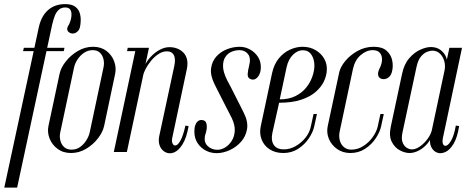

<svg xmlns="http://www.w3.org/2000/svg" viewBox="-70 -722 2242 912"><path d="M114.4 -592.6Q126.1 -646 158.4 -674.2Q190.6 -702.5 239.8 -702.5Q270.6 -702.5 286.7 -690.6Q302.8 -678.8 308.4 -661.1Q314 -643.4 313.4 -625.2Q312.9 -607 310.1 -594.4Q307.5 -581.5 298.9 -573.1Q290.2 -564.6 279.7 -563.1Q269.1 -561.6 259.9 -567.2Q250.9 -572.1 249.4 -582Q248 -591.9 258 -606Q264.1 -618.6 267.2 -632.4Q270.4 -646.2 269.4 -658.7Q268.4 -671.1 261.6 -678.8Q254.9 -686.5 239.9 -686.5Q221.5 -686.5 209.6 -676Q197.6 -665.5 190.4 -647.1Q183.1 -628.8 177.6 -604.2L11.4 169.1H-49.6ZM141.2 -479 144.9 -495H236.4L232.8 -479ZM39.6 -479 43.2 -495H103.9L100.2 -479Z M160.1 -123.2Q154 -93.6 165.5 -64.2Q177 -34.8 203.3 -15Q229.6 4.8 267.5 4.8Q305.4 4.8 338.8 -15Q372.1 -34.8 395.1 -64.5Q418 -94.2 424.5 -123.2L477 -371.4Q483.1 -401 472.3 -430.6Q461.5 -460.2 435.7 -480Q409.9 -499.8 372 -499.8Q333.8 -499.8 299.9 -479.8Q266 -459.9 242.6 -430.2Q219.1 -400.6 213 -371.4ZM281.8 -401.5Q286 -421.1 298.4 -439.9Q310.8 -458.6 329.2 -471.2Q347.8 -483.8 370.1 -483.8Q392.8 -483.8 405.2 -471.2Q417.8 -458.6 421.8 -439.9Q425.9 -421.1 421.6 -401.5L356.1 -93.1Q351.9 -74.1 339.8 -55.1Q327.8 -36 310.2 -23.6Q292.8 -11.2 270.1 -11.2Q247.8 -11.2 234.4 -23.6Q221.1 -36 216.6 -55.1Q212 -74.1 216.2 -93.1Z M470.6 0 572.6 -479H533.6L536.6 -495H637.6L621.1 -418Q633 -439.8 651.5 -457.8Q670 -475.9 691.5 -486.9Q713 -498 735.4 -498Q754.4 -498 771.3 -491.6Q788.2 -485.2 800.8 -472.6Q813.4 -460 818.1 -440.8Q822.8 -421.5 818 -396.4L748.2 -67.2Q744.6 -50.2 750 -39.7Q755.4 -29.1 765.5 -31.4Q775.6 -33.6 787.7 -55.3Q799.8 -77 810.9 -125.5L825.9 -122.9Q816 -66.8 797.1 -36.6Q778.2 -6.5 757.1 1.9Q736 10.4 717.6 1.9Q699.1 -6.5 689.9 -26.9Q680.8 -47.2 686.2 -74.6L757.9 -408.5Q765 -442.8 755.8 -460.5Q746.5 -478.2 723.5 -478.2Q702.8 -478.2 683.8 -466Q664.8 -453.8 649.2 -435.3Q633.8 -416.9 623.3 -397.6Q612.9 -378.2 610.2 -364.4L532.6 0Z M1118.4 -347Q1105.2 -353.1 1106.6 -371.1Q1107.9 -389.1 1113.1 -408.5Q1122.9 -446.1 1108.2 -464.9Q1093.5 -483.8 1067.8 -483.8Q1047.8 -483.8 1029.7 -476Q1011.6 -468.2 1000.5 -451.5Q989.4 -434.8 989.4 -408.2Q989.4 -394.9 993.8 -379.1Q998.2 -363.4 1008.6 -341.8Q1015.9 -329.5 1027 -307.1Q1038.1 -284.8 1050.8 -260Q1063.4 -235.2 1073.7 -214.8Q1084 -194.2 1088.6 -184.8Q1109.2 -143.8 1103.5 -109.1Q1097.8 -74.5 1075.1 -48.8Q1052.4 -23.1 1020.9 -8.8Q989.5 5.5 958.4 5.5Q931.9 5.5 907.9 -6.7Q883.9 -18.9 868.6 -42Q853.2 -65.1 853.2 -97.8Q853.2 -116.4 858.2 -128.9Q863.1 -141.5 871.9 -147.6Q880.8 -153.6 892.1 -151.5Q906.8 -149.6 910.2 -135.9Q913.8 -122.2 911.3 -106.9Q908.9 -91.6 904.8 -81.8Q896.5 -47.9 915.6 -29.2Q934.8 -10.5 962.9 -10.5Q981 -10.5 999.3 -21.5Q1017.6 -32.5 1030.6 -52.8Q1043.6 -73 1045.1 -100.8Q1046.5 -128.5 1030.5 -162Q1026 -170.9 1014.7 -192.8Q1003.4 -214.6 990.1 -240.9Q976.8 -267.2 964.9 -290.4Q953.1 -313.6 947.6 -325.1Q928 -366.2 932.8 -398.8Q937.5 -431.4 958.1 -454.1Q978.8 -476.8 1008.3 -488.2Q1037.9 -499.8 1068.5 -499.8Q1093.9 -499.8 1117.2 -487.2Q1140.6 -474.8 1155.6 -451.5Q1170.6 -428.2 1168.8 -396.4Q1167.6 -378 1160.1 -364.7Q1152.6 -351.4 1141.8 -346.2Q1130.9 -341.1 1118.4 -347Z M1168.5 -122 1222.4 -374.8Q1231.5 -416.8 1254.1 -444.4Q1276.8 -472.1 1306.8 -485.9Q1336.9 -499.8 1367 -499.8Q1402 -499.8 1428.9 -484Q1455.8 -468.2 1470 -443.1Q1484.2 -417.9 1482.4 -388.6Q1481.2 -362.4 1468.7 -335.6Q1456.1 -308.8 1429.6 -285.6Q1403.1 -262.4 1360.3 -248.2Q1317.5 -234 1255.8 -234L1224 -91.6Q1216.1 -56.1 1230.1 -34.3Q1244 -12.5 1278.6 -12.5Q1307.1 -12.5 1334.1 -27.8Q1361 -43 1380.6 -67.4Q1400.2 -91.8 1406 -119.1L1419.4 -180.4H1435.4L1422.4 -120.6Q1416.6 -94.2 1396.9 -64.7Q1377.1 -35.1 1346.2 -15.2Q1315.4 4.8 1276.1 4.8Q1237.6 4.8 1210.8 -12.7Q1184 -30.1 1172.7 -59.2Q1161.4 -88.4 1168.5 -122ZM1258.8 -250Q1301.9 -250 1333.2 -265.6Q1364.5 -281.1 1384.2 -305.7Q1403.9 -330.2 1413.6 -358.2Q1423.4 -386.1 1423.4 -410.5Q1423.4 -441 1409.2 -462.2Q1395.1 -483.4 1368 -483.4Q1343.8 -483.4 1321.9 -462.2Q1300 -441 1291.4 -403Z M1541.5 -379.2Q1546.9 -404 1569.9 -432.1Q1593 -460.2 1628.4 -480Q1663.8 -499.8 1705.4 -499.8Q1745.4 -499.8 1766.1 -481.2Q1786.8 -462.8 1792.5 -436.9Q1798.2 -411 1793.1 -386.8Q1788.9 -365.4 1777.2 -355.7Q1765.5 -346 1752.4 -346Q1741.6 -346 1734 -351.8Q1726.4 -357.5 1725.7 -369.8Q1725 -382 1735.2 -401.6Q1744.5 -421.4 1744.6 -440.1Q1744.6 -458.9 1734.1 -471.3Q1723.5 -483.8 1700.2 -483.8Q1670.8 -483.8 1643.4 -460.4Q1616.1 -437 1606.8 -395.6L1543.2 -96.2Q1538.9 -74 1544.2 -54.5Q1549.6 -35 1563.9 -23.1Q1578.1 -11.2 1598.8 -11.2Q1629.8 -11.2 1656.6 -28.8Q1683.4 -46.2 1701.4 -72.2Q1719.5 -98.2 1724.6 -123.1L1737 -180.4H1753L1740 -120.6Q1734.2 -94.2 1714.5 -64.7Q1694.8 -35.1 1664.1 -15.2Q1633.4 4.8 1594.1 4.8Q1558.2 4.8 1531.4 -14.1Q1504.5 -33 1492.4 -61.9Q1480.2 -90.9 1486.5 -122Z M2033.9 -67.2Q2029.6 -46.2 2035.1 -36.1Q2040.6 -26 2051.9 -30.9Q2063.1 -35.9 2075.2 -58.5Q2087.2 -81.1 2095.2 -125.6L2110.9 -123.2Q2102.5 -69.2 2084.8 -39.4Q2067 -9.6 2045.4 0.1Q2023.9 9.8 2005.7 2.7Q1987.5 -4.4 1978 -24.8Q1968.5 -45.1 1975 -74.6L2064.6 -495H2124.6ZM2041.8 -388.6Q2046.1 -409.6 2040.4 -431.1Q2034.6 -452.5 2020 -467Q2005.4 -481.5 1982.2 -481.5Q1975.2 -481.5 1960.4 -476.5Q1945.5 -471.5 1930.6 -454.8Q1915.6 -438 1908.2 -403L1841.8 -92.9Q1835.6 -64.1 1842 -46.4Q1848.4 -28.8 1861.2 -20.6Q1874.1 -12.4 1886.5 -12.4Q1905.5 -12.4 1926 -27.2Q1946.5 -42.1 1962.1 -63.9Q1977.8 -85.8 1981.9 -106.5ZM1986.5 -92Q1980.6 -65.5 1963 -43.4Q1945.4 -21.2 1921.8 -8.2Q1898.2 4.8 1875 4.8Q1853.4 4.8 1829.2 -8Q1805.1 -20.8 1791 -48.2Q1776.9 -75.6 1786 -119.2L1840 -371.8Q1849.6 -417.5 1873.7 -445.3Q1897.8 -473.1 1926.2 -485.9Q1954.6 -498.6 1976.6 -498.6Q2004 -498.6 2022.9 -484.4Q2041.8 -470.1 2049.9 -448.5Q2058 -426.9 2053.2 -402.6Z"/></svg>

Font: Emberly Black
Style: Italic
Weight: 900
Italic angle: -12°
Designer: Rajesh Rajput
Foundry: Rajesh Rajput
Version: Version 1.000